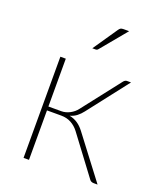

<svg xmlns="http://www.w3.org/2000/svg" viewBox="-133 -795 736 881"><g transform="rotate(20 234.5 -355.0)"><path d="M397.5 -484.5Q400.5 -488 404.5 -490.5Q408.5 -493 413.5 -493H433L279.5 -295.5Q268 -280.5 254 -269.5Q240 -258.5 220.5 -253Q243 -248.5 260.5 -236.8Q278 -225 292.5 -206L449 0H430.5Q416.5 0 410 -9.5L270 -196.5Q254 -217.5 232.5 -229Q211 -240.5 184 -240.5H114.5V1H88V-493H114.5V-259.5H177.5Q198.5 -259.5 219 -270.2Q239.5 -281 252.5 -298.5ZM344.5 -711 240.5 -585.5Q236 -579.5 228.5 -579.5H212.5L293.5 -698Q298.5 -705.5 303 -708.2Q307.5 -711 317.5 -711Z"/></g></svg>

Font: Lato 2
Style: Regular
Weight: 200
Designer: Lukasz Dziedzic with Adam Twardoch and Botio Nikoltchev
Foundry: tyPoland Lukasz Dziedzic
Version: Version 2.015; 2015-08-06; http://www.latofonts.com/